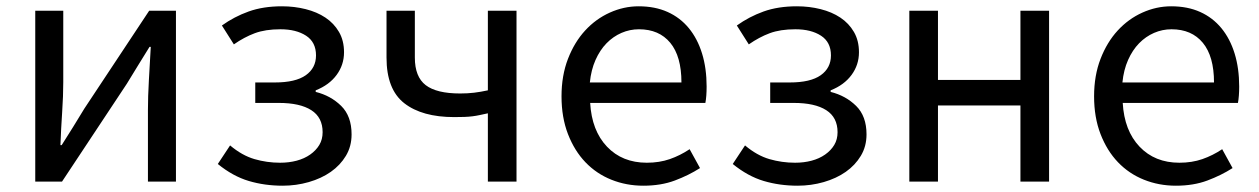

<svg xmlns="http://www.w3.org/2000/svg" viewBox="-20 -577 3999 610"><path d="M92 -543H181V-316Q181 -273 177.5 -221Q174 -169 172 -116H176Q192 -141 212.5 -174Q233 -207 248 -232L454 -543H539V0H450V-227Q450 -270 453 -322Q456 -374 459 -428H455Q439 -402 418.5 -369Q398 -336 383 -311L177 0H92Z M878 13Q821 13 770.5 -2Q720 -17 672 -56L711 -115Q749 -83 788.5 -71.5Q828 -60 870 -60Q898 -60 922.5 -66.5Q947 -73 965.5 -86Q984 -99 994.5 -116.5Q1005 -134 1005 -157Q1005 -204 969 -227Q933 -250 866 -250H791V-315H853Q919 -315 951.5 -338Q984 -361 984 -401Q984 -443 952.5 -463.5Q921 -484 871 -484Q823 -484 789.5 -471.5Q756 -459 723 -436L685 -496Q724 -524 770 -540.5Q816 -557 876 -557Q915 -557 951 -548Q987 -539 1014 -521Q1041 -503 1057 -475.5Q1073 -448 1073 -411Q1073 -371 1049.5 -339Q1026 -307 983 -290V-285Q1031 -273 1064 -240.5Q1097 -208 1097 -150Q1097 -112 1079 -82Q1061 -52 1031 -31Q1001 -10 961 1.5Q921 13 878 13Z M1530 -217Q1516 -214 1504.5 -211.5Q1493 -209 1481 -207.5Q1469 -206 1455 -205.5Q1441 -205 1423 -205Q1321 -205 1264.5 -249Q1208 -293 1208 -394V-543H1298V-394Q1298 -333 1332.5 -306.5Q1367 -280 1442 -280Q1466 -280 1486.5 -282.5Q1507 -285 1530 -290V-543H1621V0H1530Z M2024 13Q1970 13 1922.5 -6Q1875 -25 1840 -61.5Q1805 -98 1784.5 -151Q1764 -204 1764 -271Q1764 -337 1784.5 -390Q1805 -443 1839 -480Q1873 -517 1917.5 -537Q1962 -557 2009 -557Q2061 -557 2101 -539Q2141 -521 2168.5 -487.5Q2196 -454 2210.5 -407Q2225 -360 2225 -302Q2225 -287 2224 -273.5Q2223 -260 2221 -250H1855Q1860 -162 1908.5 -111Q1957 -60 2035 -60Q2075 -60 2108 -71.5Q2141 -83 2171 -103L2204 -43Q2168 -20 2124 -3.5Q2080 13 2024 13ZM2145 -315Q2145 -398 2109.5 -441Q2074 -484 2010 -484Q1981 -484 1954.5 -472.5Q1928 -461 1907 -439.5Q1886 -418 1872 -386.5Q1858 -355 1854 -315Z M2514 13Q2457 13 2406.5 -2Q2356 -17 2308 -56L2347 -115Q2385 -83 2424.5 -71.5Q2464 -60 2506 -60Q2534 -60 2558.5 -66.5Q2583 -73 2601.5 -86Q2620 -99 2630.5 -116.5Q2641 -134 2641 -157Q2641 -204 2605 -227Q2569 -250 2502 -250H2427V-315H2489Q2555 -315 2587.5 -338Q2620 -361 2620 -401Q2620 -443 2588.5 -463.5Q2557 -484 2507 -484Q2459 -484 2425.5 -471.5Q2392 -459 2359 -436L2321 -496Q2360 -524 2406 -540.5Q2452 -557 2512 -557Q2551 -557 2587 -548Q2623 -539 2650 -521Q2677 -503 2693 -475.5Q2709 -448 2709 -411Q2709 -371 2685.5 -339Q2662 -307 2619 -290V-285Q2667 -273 2700 -240.5Q2733 -208 2733 -150Q2733 -112 2715 -82Q2697 -52 2667 -31Q2637 -10 2597 1.5Q2557 13 2514 13Z M2869 -543H2960V-323H3222V-543H3313V0H3222V-242H2960V0H2869Z M3716 13Q3662 13 3614.5 -6Q3567 -25 3532 -61.5Q3497 -98 3476.5 -151Q3456 -204 3456 -271Q3456 -337 3476.5 -390Q3497 -443 3531 -480Q3565 -517 3609.5 -537Q3654 -557 3701 -557Q3753 -557 3793 -539Q3833 -521 3860.5 -487.5Q3888 -454 3902.5 -407Q3917 -360 3917 -302Q3917 -287 3916 -273.5Q3915 -260 3913 -250H3547Q3552 -162 3600.5 -111Q3649 -60 3727 -60Q3767 -60 3800 -71.5Q3833 -83 3863 -103L3896 -43Q3860 -20 3816 -3.5Q3772 13 3716 13ZM3837 -315Q3837 -398 3801.5 -441Q3766 -484 3702 -484Q3673 -484 3646.5 -472.5Q3620 -461 3599 -439.5Q3578 -418 3564 -386.5Q3550 -355 3546 -315Z"/></svg>

Font: SpoqaHanSansJP-Regular
Style: Regular
Weight: 400
Designer: [Source Han Sans]
Ryoko NISHIZUKA  (kana & ideographs); Paul D. Hunt (Latin, Greek & Cyrillic); Wenlong ZHANG  (bopomofo
Foundry: Spoqa (http://bi.spoqa.com)
Version: Version 1.002.20150607